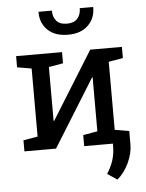

<svg xmlns="http://www.w3.org/2000/svg" viewBox="-62 -812 807 1061"><g transform="rotate(-5 341.0 -281.0)"><path d="M47.4 0V-61.5L127 -75.2V-452.6L47.4 -466.3V-528.3H302.2V-466.3L222.7 -452.6V-154.3L225.6 -153.3L458.5 -528.3H634.3V-466.3L554.7 -452.6V-75.2L634.3 -61.5V0H378.9V-61.5L458.5 -75.2V-374L455.6 -375L222.7 0ZM343.8 -621.1Q272.9 -621.1 232.4 -659.4Q191.9 -697.8 191.9 -758.8L192.9 -761.7H266.1Q266.1 -726.6 284.9 -704.6Q303.7 -682.6 343.8 -682.6Q382.8 -682.6 401.9 -704.6Q420.9 -726.6 420.9 -761.7H494.6L495.6 -758.8Q495.1 -697.8 454.8 -659.4Q414.6 -621.1 343.8 -621.1ZM545.9 200.2 491.7 164.1Q514.6 128.9 526.4 92.3Q538.1 55.7 538.1 14.6V-59.6H634.3V13.2Q634.3 61 610.4 113.3Q586.4 165.5 545.9 200.2Z"/></g></svg>

Font: Roboto Slab
Style: Regular
Weight: 400
Designer: Google
Version: Version 2.000; ttfautohint (v1.8.1.43-b0c9)